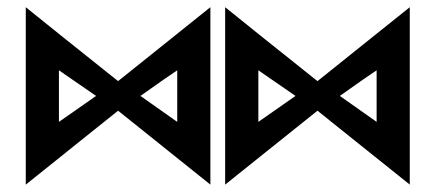

<svg xmlns="http://www.w3.org/2000/svg" viewBox="-20 -500 1181 520"><path d="M299.8 -280.3Q362.3 -330.1 549.8 -480.5Q549.8 -360.4 549.8 0Q487.3 -49.8 299.8 -200.2Q237.3 -150.4 49.8 0Q49.8 -120.1 49.8 -480.5Q112.3 -429.7 299.8 -280.3ZM139.6 -309.6Q139.6 -275.4 139.6 -169.9Q165 -187.5 240.2 -240.2Q214.8 -257.8 139.6 -309.6ZM360.4 -240.2Q384.8 -222.7 460 -169.9Q460 -205.1 460 -309.6Q434.6 -293 360.4 -240.2ZM839.8 -280.3Q902.3 -330.1 1089.8 -480.5Q1089.8 -360.4 1089.8 0Q1027.3 -49.8 839.8 -200.2Q777.3 -150.4 589.8 0Q589.8 -120.1 589.8 -480.5Q652.3 -429.7 839.8 -280.3ZM679.7 -309.6Q679.7 -275.4 679.7 -169.9Q705.1 -187.5 780.3 -240.2Q754.9 -257.8 679.7 -309.6ZM900.4 -240.2Q924.8 -222.7 1000 -169.9Q1000 -205.1 1000 -309.6Q974.6 -293 900.4 -240.2Z"/></svg>

Font: Alibu-Mazigh Belqasem 1
Style: Bold
Weight: 400
Designer: Mazigh Mubarik Belqasem
Version: Version 1.0